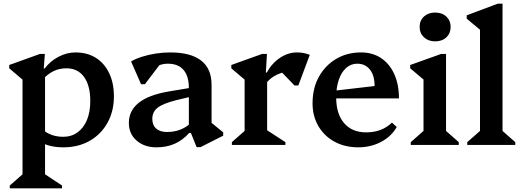

<svg xmlns="http://www.w3.org/2000/svg" viewBox="-20 -785 2829 1040"><path d="M323 13Q233 13 178 -29V-122Q203 -83 239 -63.5Q275 -44 322 -44Q367 -44 400 -68Q433 -92 451 -135Q469 -178 469 -238Q469 -322 435 -368.5Q401 -415 340 -415Q301 -415 269.5 -399.5Q238 -384 209 -352V-414H222Q252 -454 297 -477.5Q342 -501 389 -501Q453 -501 499.5 -471.5Q546 -442 571.5 -388.5Q597 -335 597 -263Q597 -182 562 -119.5Q527 -57 465.5 -22Q404 13 323 13ZM33 235V220L118 145L102 173V-386L145 -317L30 -415V-433L197 -493H223L217 -414H224V175L209 149L316 220V235Z M1045 12 1014 -65H1003V-309Q1003 -373 974 -406.5Q945 -440 889 -440Q859 -440 831.5 -427Q804 -414 787 -391L791 -478H878L765 -329H744L690 -452Q715 -467 750 -478Q785 -489 824 -495Q863 -501 902 -501Q1013 -501 1069.5 -457Q1126 -413 1126 -325V-90L1084 -154L1189 -68V-50L1066 12ZM827 13Q762 13 720 -23.5Q678 -60 678 -119Q678 -252 891 -289L1034 -313V-266L937 -243Q865 -225 835 -202.5Q805 -180 805 -141Q805 -107 826 -88.5Q847 -70 884 -70Q965 -70 1018 -123V-65H1005Q969 -25 925.5 -6Q882 13 827 13Z M1236 0V-15L1321 -90L1305 -62V-385L1348 -317L1233 -415V-433L1400 -493H1426L1420 -392H1427V-61L1412 -89L1526 -15V0ZM1417 -327 1412 -392H1425Q1453 -443 1497 -472Q1541 -501 1588 -501Q1626 -501 1658 -488L1596 -322H1575L1477 -424L1573 -400Q1521 -400 1480 -380.5Q1439 -361 1417 -327Z M1920 13Q1848 13 1792 -17.5Q1736 -48 1704.5 -102Q1673 -156 1673 -225Q1673 -307 1707 -368.5Q1741 -430 1800 -465.5Q1859 -501 1936 -501Q1998 -501 2044 -470.5Q2090 -440 2115.5 -384Q2141 -328 2141 -252H1759V-290L2009 -319Q2009 -377 1983.5 -408.5Q1958 -440 1915 -440Q1881 -440 1855 -417Q1829 -394 1815 -352.5Q1801 -311 1801 -257Q1801 -168 1844 -118Q1887 -68 1963 -68Q2049 -68 2103 -121L2129 -97Q2099 -45 2043.5 -16Q1988 13 1920 13Z M2205 0V-15L2290 -90L2274 -62V-387L2317 -318L2202 -415V-433L2370 -493H2396V-61L2381 -89L2465 -15V0ZM2337 -561Q2300 -561 2276.5 -583Q2253 -605 2253 -639Q2253 -674 2276.5 -695.5Q2300 -717 2337 -717Q2375 -717 2398 -695Q2421 -673 2421 -639Q2421 -605 2398 -583Q2375 -561 2337 -561Z M2511 0V-15L2596 -90L2580 -62V-658L2623 -588L2508 -684V-702L2676 -765H2702V-61L2687 -89L2771 -15V0Z"/></svg>

Font: Platypi Light Medium
Style: Regular
Weight: 500
Version: Version 1.200